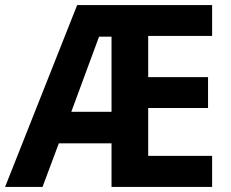

<svg xmlns="http://www.w3.org/2000/svg" viewBox="-20 -734 908 754"><path d="M813 0H418V-171H211L147 0H0L283 -714H813V-593H562V-431H797V-310H562V-122H813ZM260 -295H418V-590H369Z"/></svg>

Font: Noto Sans Tamil SemiCondensed
Style: Bold
Weight: 700
Width: 4
Designer: Jelle Bosma - Monotype Design Team
Foundry: Monotype Imaging Inc.
Version: Version 2.004; ttfautohint (v1.8.4.7-5d5b)